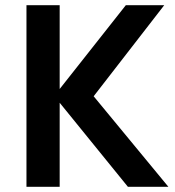

<svg xmlns="http://www.w3.org/2000/svg" viewBox="-20 -720 676 740"><path d="M82 0H210V-324L473 0H629L341 -349L613 -700H465L210 -377V-700H82Z"/></svg>

Font: Chess Sans SemiBold
Style: Regular
Weight: 600
Designer: Wolf Bōese
Foundry: Wolf Bōese
Version: Version 7.223;Glyphs 3.3 (3306)